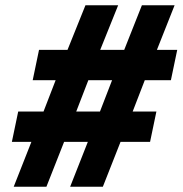

<svg xmlns="http://www.w3.org/2000/svg" viewBox="-20 -708 692 728"><path d="M32 0 99 -170H25L49 -285H145L191 -404H104L128 -519H236L304 -688H428L360 -519H451L518 -688H642L575 -519H652L628 -404H529L483 -285H573L549 -170H437L370 0H246L313 -170H223L156 0ZM269 -285H359L405 -404H315Z"/></svg>

Font: Saira Semi Condensed Black
Style: Italic
Weight: 900
Width: 4
Italic angle: -12°
Designer: Hector Gatti with collaboration of the Omnibus-Type team
Foundry: Omnibus-Type
Version: Version 1.001; ttfautohint (v1.8)